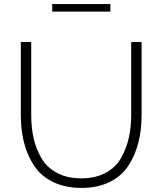

<svg xmlns="http://www.w3.org/2000/svg" viewBox="-20 -916 796 941"><path d="M378 -42Q447 -42 497 -68.5Q547 -95 573 -141Q599 -187 611 -239Q623 -291 623 -353V-710H674V-353Q674 -279 658 -216.5Q642 -154 608.5 -103Q575 -52 516.5 -23.5Q458 5 379 5Q298 5 238 -25Q178 -55 145 -107Q112 -159 97 -220Q82 -281 82 -353V-710H133V-353Q133 -290 145 -237.5Q157 -185 184 -139.5Q211 -94 260.5 -68Q310 -42 378 -42ZM521 -859H236V-896H521Z"/></svg>

Font: Raleway
Style: Light
Weight: 300
Designer: Matt McInerney, Pablo Impallari, Rodrigo Fuenzalida
Foundry: Matt McInerney, Pablo Impallari, Rodrigo Fuenzalida
Version: Version 3.000